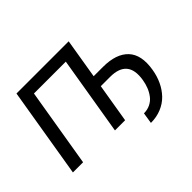

<svg xmlns="http://www.w3.org/2000/svg" viewBox="-178 -1016 1459 1459"><g transform="rotate(-45 551.5 -287.0)"><path d="M698.2 -727.3 644.9 -405.5H744.7Q886.4 -405.5 952.8 -334.9Q1019.2 -264.2 995.7 -123.6Q986.2 -64.6 962.7 -14.9Q939.3 34.8 903.1 72.6Q866.8 110.4 815.2 131.7Q763.5 153.1 701.7 153.1L715.6 64.3Q753.9 64.3 785 48.8Q816.1 33.4 836.5 6.7Q856.9 -19.9 869.7 -51.8Q882.5 -83.8 888.5 -120.7Q920.1 -313.6 729.4 -313.6H629.6L577.4 0H468L573.5 -633.5H231.2L125.7 0H16.3L137.1 -727.3Z"/></g></svg>

Font: Karasuma Gothic
Style: Medium Italic
Weight: 500
Italic angle: 9.39998°
Designer: Rasmus Andersson / Ryoko Nishizuka
Foundry: Genbu
Version: Version 1.00